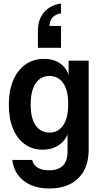

<svg xmlns="http://www.w3.org/2000/svg" viewBox="-20 -854 582 1089"><path d="M260 215Q170 215 114 171Q58 127 50 53H163Q168 81 193 96.5Q218 112 258 112Q310 112 336.5 85.5Q363 59 363 7V-122L371 -121Q362 -68 321 -36.5Q280 -5 221 -5Q163 -5 120 -36.5Q77 -68 53.5 -125Q30 -182 30 -260Q30 -339 54.5 -397.5Q79 -456 124 -488Q169 -520 230 -520Q291 -520 329.5 -488Q368 -456 376 -399H369V-510H483V-5Q483 99 424 157Q365 215 260 215ZM261 -102Q310 -102 338.5 -143.5Q367 -185 367 -264Q367 -342 338.5 -382.5Q310 -423 260 -423Q211 -423 182.5 -381.5Q154 -340 154 -261Q154 -183 182.5 -142.5Q211 -102 261 -102ZM195 -583V-680Q195 -743 229.5 -784Q264 -825 326 -834V-778Q293 -773 276.5 -753.5Q260 -734 260 -698L216 -707H326V-583Z"/></svg>

Font: Instrument Sans SemiCondensed SemiBold
Style: Regular
Weight: 600
Width: 4
Designer: Rodrigo Fuenzalida
Foundry: fragTYPE
Version: Version 1.000;gftools[0.9.28]